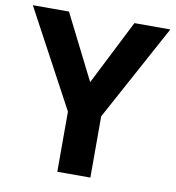

<svg xmlns="http://www.w3.org/2000/svg" viewBox="-80 -786 785 858"><g transform="rotate(10 312.0 -357.0)"><path d="M312 -420 461 -714H624L387 -278V0H237V-273L0 -714H164Z"/></g></svg>

Font: Noto Sans Sinhala
Style: Regular
Weight: 400
Designer: Jelle Bosma - Monotype Design Team
Foundry: Monotype Imaging Inc.
Version: Version 2.006